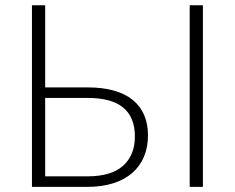

<svg xmlns="http://www.w3.org/2000/svg" viewBox="-20 -728 916 748"><path d="M104.5 0ZM156 -707.5V-387.5H321.5Q380.5 -387.5 424.8 -374.8Q469 -362 498.2 -337.8Q527.5 -313.5 542 -279Q556.5 -244.5 556.5 -201Q556.5 -154.5 540.8 -117.2Q525 -80 495 -54Q465 -28 421 -14Q377 0 320.5 0H104.5V-707.5ZM156 -346.5V-41H320.5Q413.5 -41 459.5 -82.2Q505.5 -123.5 505.5 -196.5Q505.5 -271 460 -308.8Q414.5 -346.5 321.5 -346.5ZM770.5 0H719V-707.5H770.5Z"/></svg>

Font: Lato Light
Style: Regular
Weight: 300
Designer: Lukasz Dziedzic
Foundry: tyPoland Lukasz Dziedzic
Version: Version 2.007; 2014-02-27